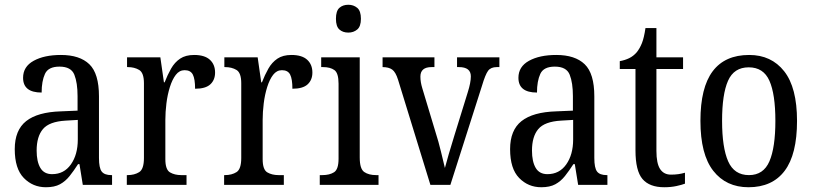

<svg xmlns="http://www.w3.org/2000/svg" viewBox="-20 -777 3416 807"><path d="M173 10Q118 10 80 -29Q42 -68 42 -150Q42 -230 90 -268Q138 -306 236 -309L306 -312V-373Q306 -429 292.5 -463Q279 -497 230 -497Q183 -497 169 -466.5Q155 -436 155 -388Q77 -388 77 -450Q77 -497 121.5 -521.5Q166 -546 236 -546Q315 -546 355.5 -507Q396 -468 396 -372V-113Q396 -71 407.5 -56Q419 -41 448 -41H451V0H328L314 -87H308Q290 -59 272.5 -37Q255 -15 232 -2.5Q209 10 173 10ZM199 -45Q249 -45 278 -86Q307 -127 307 -191V-273L256 -270Q187 -266 160.5 -234.5Q134 -203 134 -144Q134 -98 149.5 -71.5Q165 -45 199 -45Z M513 0V-41H516Q545 -41 565 -53.5Q585 -66 585 -113V-427Q585 -471 565 -483Q545 -495 517 -495H514V-536H654L669 -431H672Q684 -462 699 -488.5Q714 -515 737 -530.5Q760 -546 796 -546Q840 -546 862 -526Q884 -506 884 -472Q884 -441 864 -422.5Q844 -404 800 -404Q800 -445 790.5 -463.5Q781 -482 756 -482Q734 -482 719 -462.5Q704 -443 694 -411Q684 -379 679.5 -342.5Q675 -306 675 -273V-108Q675 -64 694.5 -52.5Q714 -41 742 -41H764V0Z M922 0V-41H925Q954 -41 974 -53.5Q994 -66 994 -113V-427Q994 -471 974 -483Q954 -495 926 -495H923V-536H1063L1078 -431H1081Q1093 -462 1108 -488.5Q1123 -515 1146 -530.5Q1169 -546 1205 -546Q1249 -546 1271 -526Q1293 -506 1293 -472Q1293 -441 1273 -422.5Q1253 -404 1209 -404Q1209 -445 1199.5 -463.5Q1190 -482 1165 -482Q1143 -482 1128 -462.5Q1113 -443 1103 -411Q1093 -379 1088.5 -342.5Q1084 -306 1084 -273V-108Q1084 -64 1103.5 -52.5Q1123 -41 1151 -41H1173V0Z M1444 -640Q1421 -640 1406.5 -653Q1392 -666 1392 -698Q1392 -731 1406.5 -744Q1421 -757 1444 -757Q1466 -757 1481.5 -744Q1497 -731 1497 -698Q1497 -666 1481.5 -653Q1466 -640 1444 -640ZM1324 0V-41H1335Q1365 -41 1384 -53Q1403 -65 1403 -110V-425Q1403 -470 1385.5 -482.5Q1368 -495 1338 -495H1330V-536H1492V-115Q1492 -67 1511 -54Q1530 -41 1561 -41H1571V0Z M1653 -442Q1643 -474 1628.5 -484.5Q1614 -495 1588 -495V-536H1806V-495H1794Q1747 -495 1747 -455Q1747 -443 1749 -431Q1751 -419 1755 -406L1811 -220Q1823 -183 1833.5 -139.5Q1844 -96 1850 -71Q1855 -91 1866 -128.5Q1877 -166 1890 -208L1946 -389Q1959 -430 1959 -456Q1959 -495 1909 -495H1901V-536H2079V-495H2068Q2043 -495 2031.5 -479.5Q2020 -464 2006 -417L1873 0H1789Z M2255 10Q2200 10 2162 -29Q2124 -68 2124 -150Q2124 -230 2172 -268Q2220 -306 2318 -309L2388 -312V-373Q2388 -429 2374.5 -463Q2361 -497 2312 -497Q2265 -497 2251 -466.5Q2237 -436 2237 -388Q2159 -388 2159 -450Q2159 -497 2203.5 -521.5Q2248 -546 2318 -546Q2397 -546 2437.5 -507Q2478 -468 2478 -372V-113Q2478 -71 2489.5 -56Q2501 -41 2530 -41H2533V0H2410L2396 -87H2390Q2372 -59 2354.5 -37Q2337 -15 2314 -2.5Q2291 10 2255 10ZM2281 -45Q2331 -45 2360 -86Q2389 -127 2389 -191V-273L2338 -270Q2269 -266 2242.5 -234.5Q2216 -203 2216 -144Q2216 -98 2231.5 -71.5Q2247 -45 2281 -45Z M2772 10Q2710 10 2680.5 -24.5Q2651 -59 2651 -145V-487H2585V-520Q2607 -524 2624.5 -532.5Q2642 -541 2656 -557Q2669 -573 2678 -595.5Q2687 -618 2693 -659H2739V-536H2851V-487H2739V-143Q2739 -90 2754.5 -66.5Q2770 -43 2800 -43Q2817 -43 2831 -45Q2845 -47 2859 -51V-5Q2846 0 2823 5Q2800 10 2772 10Z M3126 10Q3032 10 2978 -59Q2924 -128 2924 -269Q2924 -409 2975.5 -477.5Q3027 -546 3129 -546Q3222 -546 3276 -477.5Q3330 -409 3330 -269Q3330 -128 3278 -59Q3226 10 3126 10ZM3128 -41Q3189 -41 3214 -99Q3239 -157 3239 -269Q3239 -381 3214 -437.5Q3189 -494 3127 -494Q3065 -494 3040 -437.5Q3015 -381 3015 -269Q3015 -157 3040.5 -99Q3066 -41 3128 -41Z"/></svg>

Font: Noto Serif Ethiopic Condensed
Style: Regular
Weight: 400
Width: 3
Designer: Monotype Design Team
Foundry: Monotype Imaging Inc.
Version: Version 2.102; ttfautohint (v1.8.4.7-5d5b)